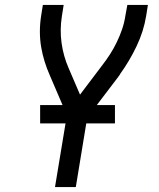

<svg xmlns="http://www.w3.org/2000/svg" viewBox="-20 -755 640 775"><path d="M202 0 250 -290 181 -451Q169 -478 160 -507Q151 -536 146 -566Q141 -596 141 -627.5Q141 -659 146 -691L153 -735H237L230 -691Q221 -635 228.5 -581.5Q236 -528 257 -480L303 -373L390 -488Q408 -511 423.5 -535Q439 -559 451.5 -585Q464 -611 473 -637.5Q482 -664 486 -691L494 -735H577L570 -691Q560 -629 531.5 -569Q503 -509 464 -455V-454Q462 -451 460 -448.5Q458 -446 456 -443L332 -280L286 0ZM142 -257V-331H444V-257Z"/></svg>

Font: Zed Sans Extended
Style: Italic
Weight: 400
Width: 7
Italic angle: -9°
Designer: Belleve Invis
Foundry: Belleve Invis
Version: Version 1.0.0; ttfautohint (v1.8.4)